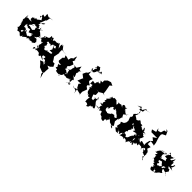

<svg xmlns="http://www.w3.org/2000/svg" viewBox="279 -2597 4710 4710"><g transform="rotate(45 2634.5 -242.0)"><path d="M237 -317C291 -370 312 -396 336 -374C263 -354 276 -403 344 -427C347 -435 337 -390 416 -417C433 -419 450 -460 448 -438C343 -437 426 -442 406 -409C457 -360 390 -417 410 -366L422 -324L379 -280L270 -307L209 -280L158 -267L259 -272ZM469 -173C486 -162 437 -146 468 -146C422 -78 405 -148 406 -77C443 -66 346 -151 407 -81C319 -137 284 -142 284 -173C339 -189 304 -125 266 -145C247 -120 300 -130 234 -108C247 -52 249 -56 191 -76C219 -151 213 -76 280 -150C249 -78 294 -90 273 -142C289 -105 269 -149 266 -179C270 -163 224 -231 188 -188C178 -264 167 -251 201 -337L181 -304L267 -244L336 -256L358 -177L449 -215L465 -225L533 -205L579 -221L599 -254C624 -284 636 -255 644 -283C592 -319 629 -352 650 -291C582 -282 584 -296 644 -305C549 -378 583 -371 529 -389C558 -391 506 -435 494 -490C534 -425 488 -486 489 -438C588 -429 560 -503 562 -438C536 -435 568 -460 432 -392C485 -433 478 -434 433 -465C481 -411 421 -433 441 -488C386 -469 385 -482 443 -582C461 -533 483 -561 445 -574C430 -574 503 -623 502 -612C484 -550 460 -576 390 -527C409 -582 388 -580 422 -616C295 -602 302 -508 259 -565C296 -522 250 -540 251 -573C254 -563 253 -543 217 -508C216 -561 231 -527 164 -502C177 -522 151 -413 177 -444C183 -415 183 -446 226 -412C169 -419 128 -400 157 -405C156 -426 60 -416 86 -414C42 -371 87 -367 56 -476C53 -397 42 -414 48 -346C81 -361 15 -339 49 -281C121 -307 91 -264 42 -347C51 -285 87 -177 62 -189C55 -202 68 -160 65 -236C97 -230 87 -193 31 -278C103 -186 98 -150 85 -162C111 -111 84 -73 47 -62C121 -101 78 -34 120 -61C96 -92 127 -6 149 -19C128 -62 147 -49 198 -76C181 -71 139 -31 157 -87C112 -8 103 -18 159 -15C176 -64 106 -69 143 -17C233 -40 207 5 287 45C282 -38 256 24 301 18C297 -2 324 -45 323 23C333 3 358 -22 421 -68C402 -38 428 -20 450 -62C436 -48 425 -53 537 -136C434 -42 412 -72 504 -74C497 -11 453 -83 474 -41C452 -52 537 -51 567 -78C493 -69 552 -90 597 -55C626 -98 615 -59 657 -103C649 -122 628 -78 663 -137L612 -201L544 -195L525 -269L443 -194ZM268 -664 315 -666 295 -662 330 -681 403 -562 458 -701 467 -677 489 -790 584 -809 466 -795 447 -786 366 -823 373 -723 303 -740 309 -630Z M899 -257C862 -322 901 -332 847 -312C884 -283 817 -328 873 -360C839 -380 891 -350 929 -338C904 -346 938 -378 984 -316C965 -377 1013 -413 1060 -389C1070 -442 1080 -402 1104 -368C1112 -380 1107 -355 1138 -396C1064 -322 1068 -329 1006 -414L1070 -291L1035 -230L1130 -232L1111 -108C1149 -206 1102 -199 1143 -222C1124 -188 1097 -183 1059 -182C1013 -192 1026 -131 1002 -202C1035 -161 1034 -192 1010 -191C919 -101 902 -185 912 -207C894 -174 876 -191 910 -170L873 -221ZM1312 270 1328 255 1329 188 1336 105 1265 73 1330 47 1388 -9 1355 -78 1346 -89 1296 -83 1265 -139 1223 -198 1252 -345 1242 -371 1245 -454 1273 -450 1323 -441 1415 -442 1303 -445 1288 -457 1214 -480 1210 -437C1226 -439 1223 -482 1258 -474C1186 -521 1236 -560 1186 -506C1226 -537 1168 -585 1180 -516C1139 -572 1150 -565 1154 -541C1149 -522 1132 -532 1165 -413C1106 -504 1097 -499 1109 -520C1056 -539 1090 -464 1112 -525C1065 -465 1054 -536 1049 -501C1048 -462 946 -517 947 -465C926 -518 989 -466 962 -480C900 -429 870 -454 849 -464C967 -435 919 -438 894 -520C866 -463 838 -533 825 -510C836 -465 784 -393 834 -471C819 -405 742 -423 698 -385C740 -389 793 -376 810 -355C724 -415 764 -389 747 -366C680 -354 689 -403 743 -395C690 -347 693 -314 656 -276C711 -293 687 -306 723 -249C776 -205 750 -260 785 -256C778 -261 764 -166 760 -219C804 -201 766 -196 758 -131C787 -139 745 -87 779 -68C799 -40 802 -68 752 -1C747 -59 677 -18 720 38C737 -6 737 -21 807 11C785 18 814 1 800 -60C777 -15 877 -42 834 -72C864 -36 756 -37 741 -103C786 -116 810 -94 796 -69C794 -109 770 -60 811 -10C847 -14 893 1 908 5C887 -10 928 63 916 31C941 53 959 76 963 22C1022 17 985 47 1102 62C1057 42 993 -5 1011 -1C1001 -48 1048 -37 1082 -42C1094 23 1044 17 1050 23C1067 12 1165 -2 1147 83C1206 16 1150 97 1202 132L1123 76L1044 110L1099 155L1144 208L1161 231L1278 276L1302 277L1297 318L1363 414L1325 299L1340 305Z M1602 -513 1542 -464 1524 -390 1452 -413 1402 -420 1428 -356 1390 -328 1375 -214C1407 -150 1485 -196 1478 -171C1435 -108 1478 -157 1430 -160C1427 -80 1480 -91 1454 -72C1460 -72 1468 -9 1466 -54C1487 -61 1460 -71 1432 -51C1461 -9 1516 -59 1499 14C1563 35 1596 27 1640 28C1610 44 1623 71 1644 36C1653 32 1582 13 1628 9C1626 19 1645 17 1696 -31C1665 -66 1688 12 1676 -42C1661 -47 1763 -81 1714 -49C1722 -49 1796 -63 1804 -40C1793 -48 1871 -52 1908 -110C1881 -37 1881 -54 1869 -65C1936 -58 1944 -16 1936 -5C1915 18 1891 42 1865 41C1962 -9 1962 45 1944 39C2025 14 1953 -53 1953 23C1926 -86 1955 -135 1960 -141C1980 -167 1921 -111 1974 -125C1936 -175 1929 -166 1874 -215C1957 -177 1945 -182 1894 -301L1935 -351L1905 -325L1913 -377L2026 -457L1945 -401L1887 -414L1873 -502L1805 -393L1715 -398L1764 -374C1755 -295 1753 -313 1745 -321C1752 -286 1749 -244 1696 -212C1697 -261 1715 -259 1706 -235C1744 -233 1697 -220 1722 -225C1731 -126 1776 -148 1717 -112C1729 -99 1711 -45 1709 -115C1751 -140 1707 -190 1760 -110C1656 -164 1679 -187 1645 -166C1609 -228 1637 -210 1662 -231C1628 -192 1643 -169 1631 -251C1633 -257 1552 -285 1572 -223L1660 -302L1697 -398L1623 -442L1673 -506L1646 -480L1627 -577L1611 -612L1618 -598L1595 -526Z M2106 -675C2102 -652 2067 -650 2119 -614C2113 -616 2141 -625 2127 -591C2157 -549 2171 -543 2089 -637C2184 -603 2153 -585 2150 -595C2214 -613 2215 -675 2221 -709C2229 -640 2202 -655 2209 -655C2240 -721 2309 -752 2326 -674C2261 -767 2329 -768 2330 -746C2338 -752 2335 -711 2369 -708C2384 -710 2293 -727 2265 -690C2256 -782 2264 -763 2224 -721C2278 -801 2232 -743 2218 -812C2218 -813 2111 -799 2129 -771C2191 -790 2130 -801 2150 -713C2119 -728 2122 -756 2176 -736C2122 -661 2144 -641 2172 -674L2121 -636ZM2101 0 2170 -29 2201 -25 2333 7 2328 40 2321 -75 2352 -160 2366 -201 2303 -249 2297 -277 2342 -318 2266 -366 2255 -403 2284 -480 2237 -479 2134 -492 2127 -587 2093 -507 2055 -478 2016 -394 2109 -322 2096 -313 2044 -188 2108 -191 2161 -199 2118 -148 2175 -44 2184 -61 2210 92 2185 22 2057 -31Z M2464 -513 2412 -509 2398 -439 2318 -453 2317 -356 2382 -374 2395 -257 2365 -287 2412 -333 2388 -280C2409 -192 2410 -174 2432 -158C2471 -133 2455 -124 2518 -154C2436 -193 2529 -109 2458 -118C2477 -158 2520 -50 2541 -118C2558 -108 2527 -27 2543 14C2571 -17 2546 -29 2538 39C2586 39 2582 27 2633 61C2627 69 2622 112 2659 93C2699 75 2699 37 2696 22C2739 26 2767 49 2729 29C2721 20 2788 -27 2771 16C2844 17 2826 1 2788 -71L2731 -136L2713 -190C2756 -159 2697 -223 2694 -259C2739 -270 2702 -186 2761 -233C2705 -211 2719 -199 2635 -184C2679 -232 2645 -157 2657 -118C2574 -114 2607 -132 2558 -227L2563 -222L2613 -256L2608 -355L2525 -367L2616 -359L2699 -409L2777 -399L2721 -417L2720 -450L2715 -499L2686 -658L2741 -704L2656 -742L2584 -719L2572 -717L2508 -653L2509 -588L2447 -593L2491 -531L2421 -496L2433 -404L2426 -535Z M3052 -256C3114 -274 3089 -306 3070 -282C3064 -316 3138 -311 3091 -318C3154 -380 3078 -350 3085 -349C3153 -332 3179 -380 3142 -324C3203 -310 3195 -297 3198 -368C3219 -341 3214 -324 3258 -341C3234 -331 3255 -321 3315 -268C3326 -323 3320 -223 3367 -242C3365 -179 3334 -185 3368 -205C3293 -183 3321 -200 3331 -169C3285 -249 3295 -184 3287 -229C3290 -237 3245 -219 3205 -211C3219 -159 3176 -197 3194 -187C3192 -172 3102 -116 3110 -153C3031 -145 3026 -203 3029 -190C3025 -216 2996 -280 3088 -255L3026 -223ZM3463 -454C3506 -426 3516 -406 3496 -440C3498 -444 3463 -420 3385 -508C3379 -442 3379 -529 3366 -556C3415 -577 3357 -591 3379 -535C3393 -563 3375 -564 3400 -567C3290 -546 3347 -545 3321 -573C3249 -590 3236 -533 3301 -483C3210 -552 3209 -511 3213 -554C3220 -486 3130 -539 3138 -518C3174 -471 3127 -468 3146 -441C3041 -535 3083 -520 3044 -525C2993 -530 2971 -536 2990 -526C2988 -492 2940 -508 2914 -504C2998 -524 2905 -504 2931 -519C2932 -475 2902 -427 2937 -469C2905 -482 2857 -443 2914 -463C2974 -507 2906 -411 2871 -386C2943 -401 2908 -422 2863 -384C2865 -332 2911 -397 2854 -310C2913 -334 2872 -269 2926 -314C2901 -328 2843 -263 2887 -211C2853 -215 2824 -171 2840 -171C2802 -244 2845 -173 2873 -200C2865 -252 2852 -165 2847 -242C2844 -170 2896 -176 2921 -180C2861 -161 2904 -117 2891 -31C2919 -85 2878 -158 2935 -179C2872 -142 2886 -82 2865 -83C2840 -59 2910 -98 2793 -84C2893 -59 2879 -61 2883 -115C2949 -61 2934 -121 2929 -64C2968 -67 2909 -89 2935 -43C2994 -89 3002 -97 3025 -5C3057 14 3113 25 3097 30C3098 66 3175 83 3193 69C3195 28 3178 36 3197 5C3285 -51 3267 -68 3269 -86C3206 -91 3213 -68 3169 -32L3246 2L3239 -99L3308 -54L3329 -28L3455 15L3468 54L3403 17L3461 -34L3401 -132L3414 -246L3425 -208L3454 -319L3471 -309L3424 -395L3537 -485L3490 -440Z M3994 -256C4005 -273 3961 -255 3970 -211C3995 -193 3962 -221 3981 -196C3921 -206 3980 -133 3943 -176C3906 -119 3923 -65 3854 -46C3827 -51 3868 -97 3764 -95C3781 -45 3791 -84 3753 -66C3791 -85 3735 -171 3797 -173L3786 -212L3830 -273C3780 -344 3825 -328 3809 -389C3744 -348 3746 -403 3756 -425C3810 -344 3824 -362 3825 -380C3865 -302 3800 -379 3746 -321C3826 -294 3830 -296 3848 -316C3791 -353 3840 -351 3862 -344C3905 -304 3936 -363 3879 -275C3898 -264 3983 -310 3992 -287C3939 -265 4008 -261 4073 -314C4028 -262 4067 -260 4129 -314L4006 -283L4021 -237ZM3582 -850 3639 -828 3614 -767 3667 -751 3691 -709 3646 -627 3630 -617 3596 -582 3622 -530 3601 -470 3581 -490 3626 -371 3625 -368 3618 -308 3586 -258 3510 -227 3535 -185 3513 -83 3559 -76 3513 -34 3592 28 3659 24 3677 19C3639 -62 3689 13 3660 28C3590 -35 3606 -73 3557 -71C3560 -82 3631 -34 3569 -80C3631 -23 3626 2 3662 -30C3656 -7 3688 25 3721 1C3678 -21 3710 -25 3732 -63C3747 -67 3742 25 3712 31C3805 2 3783 -2 3843 15C3864 26 3835 -3 3846 24C3875 9 3805 3 3861 32C3858 66 3878 -14 3813 0C3886 -4 3916 -22 3951 65C3958 55 3912 -14 3949 41C3957 4 4023 -39 3967 -48C4036 -15 4005 -7 4028 -86C4030 -45 4023 31 4065 -62C4098 10 4116 -8 4112 -69C4088 -38 4059 -95 4090 -79C4022 -83 4012 -173 4053 -185C4050 -113 4038 -75 4050 -72C4127 -66 4077 -102 4129 -88C4159 -77 4145 -78 4138 -126C4165 -130 4220 -93 4211 -108C4220 -200 4170 -137 4231 -188C4216 -190 4171 -209 4130 -261C4099 -234 4086 -215 4121 -262C4124 -215 4121 -234 4124 -181C4135 -169 4129 -190 4114 -236C4185 -186 4135 -252 4120 -295C4121 -248 4147 -265 4177 -371C4115 -338 4154 -411 4079 -412C4110 -447 4156 -440 4155 -439C4122 -397 4154 -464 4076 -450C4088 -429 4027 -443 4084 -359C4056 -386 4070 -433 4084 -456C4043 -425 4097 -473 4074 -476C4039 -543 4043 -524 4014 -527C4056 -479 4036 -436 4031 -456C4037 -465 4023 -437 4004 -481C4020 -423 3979 -518 3940 -491C3936 -532 3936 -527 3973 -495C3922 -553 3978 -518 3924 -543C3903 -523 3896 -534 3813 -603C3850 -554 3883 -535 3851 -531C3854 -512 3891 -569 3816 -583C3786 -520 3724 -535 3754 -525L3714 -557L3658 -590L3654 -592L3683 -656L3659 -768L3720 -782L3727 -854L3872 -891L3766 -868L3736 -887L3676 -799L3613 -811L3519 -795L3599 -832Z M4502 0C4499 -7 4529 -108 4513 -47C4516 -160 4533 -136 4509 -107C4508 -178 4475 -168 4522 -144L4472 -193L4436 -214L4470 -302L4365 -307L4368 -410L4504 -388L4498 -373L4485 -470L4456 -558L4438 -622L4430 -690L4443 -727L4532 -771L4474 -894L4479 -869L4431 -898L4478 -839L4416 -828L4391 -737L4316 -713L4274 -764L4301 -662L4184 -634L4228 -566L4226 -576L4285 -574L4426 -573L4330 -510L4401 -450H4405L4340 -390L4317 -293L4323 -195L4317 -228L4211 -258C4179 -210 4226 -232 4208 -152C4282 -153 4272 -138 4303 -153C4276 -145 4296 -161 4347 -92C4298 -96 4345 -137 4356 -168C4383 -118 4391 -102 4429 -117C4393 -116 4323 -186 4397 -180C4424 -184 4422 -108 4399 -134C4442 -53 4415 -55 4439 -73C4485 -28 4468 -80 4519 -26C4518 15 4533 -48 4506 40C4519 1 4528 42 4486 24C4506 34 4548 15 4555 74L4475 -10Z M4849 -317C4794 -311 4822 -360 4797 -408C4777 -361 4832 -371 4813 -457C4844 -453 4919 -494 4841 -460C4932 -467 4870 -424 4881 -390C4887 -398 4975 -368 4958 -420C4927 -338 4974 -350 4973 -295C4966 -281 5032 -259 5014 -299L5016 -309L4958 -318L4813 -281ZM5080 -173C5029 -213 5075 -133 5009 -135C5004 -197 5049 -218 5002 -191C5014 -164 4968 -153 4947 -118C4946 -148 4898 -98 4898 -102C4853 -142 4851 -114 4886 -158C4882 -245 4857 -130 4839 -226L4916 -251L4974 -178L5000 -171L5024 -196L5143 -238L5112 -287L5237 -270L5251 -262C5287 -261 5243 -253 5193 -308C5179 -235 5228 -286 5177 -317C5225 -332 5200 -400 5229 -399C5182 -407 5221 -442 5177 -352C5212 -378 5189 -354 5136 -334C5128 -376 5165 -471 5109 -422C5105 -437 5115 -441 5110 -539C5113 -533 5072 -458 5115 -474C5128 -512 5092 -499 5057 -432C4997 -421 4973 -486 4966 -378C5038 -453 5042 -510 5077 -499C5058 -500 5004 -517 5065 -549C5062 -569 5045 -512 5011 -499C4964 -489 4960 -539 4885 -553C4932 -525 4915 -546 4956 -522C4907 -560 4929 -564 4899 -501C4929 -553 4985 -515 4909 -475C4916 -493 4871 -465 4932 -458C4856 -450 4889 -481 4808 -392C4880 -482 4846 -510 4862 -439C4883 -508 4790 -464 4851 -431C4826 -460 4713 -401 4775 -417C4762 -437 4763 -427 4662 -406C4692 -401 4690 -417 4802 -470C4721 -454 4708 -424 4644 -344C4656 -306 4691 -371 4671 -329C4635 -333 4613 -288 4615 -319C4625 -313 4663 -320 4654 -301C4635 -354 4633 -273 4684 -315C4735 -300 4646 -274 4689 -243C4735 -273 4701 -262 4718 -177C4740 -169 4675 -141 4740 -186C4665 -148 4718 -118 4701 -164C4735 -189 4686 -164 4759 -142C4747 -108 4774 -97 4794 -85C4730 -126 4792 -114 4805 -96C4777 -69 4808 -47 4870 -54C4793 -39 4855 -23 4857 -2C4776 25 4841 54 4834 70C4853 104 4913 83 4933 79C4959 28 4949 53 4912 57C4953 -22 4907 38 4915 -14C4943 58 4973 -21 4963 78C5059 7 4973 84 5037 11C4999 34 5042 13 5056 -11C5131 -42 5079 -48 5081 -62C5065 -37 5098 -4 5124 -77C5111 -25 5034 -135 5071 -143C5159 -120 5187 -109 5172 -98C5178 -80 5215 -92 5230 -51L5160 -126L5206 -193L5178 -244L5123 -237L5066 -203Z"/></g></svg>

Font: Hussar Lance
Style: Regular
Weight: 700
Foundry: Cannot Into Space Fonts, PlusOne Fonts
Version: Version 2.27